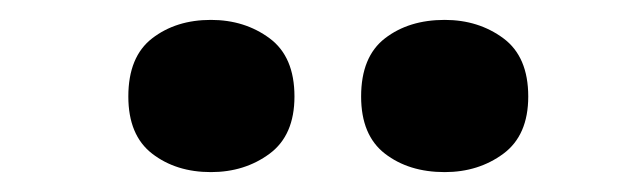

<svg xmlns="http://www.w3.org/2000/svg" viewBox="-20 -787 642 193"><path d="M109 -690Q109 -730 133 -748.5Q157 -767 192 -767Q226 -767 251 -748.5Q276 -730 276 -690Q276 -651 251 -632.5Q226 -614 192 -614Q157 -614 133 -632.5Q109 -651 109 -690ZM343 -690Q343 -730 367 -748.5Q391 -767 427 -767Q461 -767 486 -748.5Q511 -730 511 -690Q511 -651 486 -632.5Q461 -614 427 -614Q391 -614 367 -632.5Q343 -651 343 -690Z"/></svg>

Font: Noto Sans Thaana Black
Style: Regular
Weight: 900
Designer: David Williams
Foundry: Google Inc.
Version: Version 3.001; ttfautohint (v1.8.4.7-5d5b)